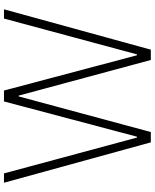

<svg xmlns="http://www.w3.org/2000/svg" viewBox="72 -839 767 951"><g transform="rotate(-90 455.5 -363.5)"><path d="M225.9 0 25.9 -727.3H72.1L249.6 -68.5H253.9L428.6 -727.3H482.6L657.3 -68.5H661.6L839.1 -727.3H884.9L685 0H633.9L457.4 -654.5H453.5L277 0Z"/></g></svg>

Font: Inter Extra Light BETA
Style: Regular
Weight: 200
Designer: Rasmus Andersson
Foundry: rsms
Version: Version 3.011;git-f93a4a705